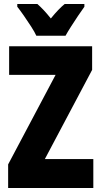

<svg xmlns="http://www.w3.org/2000/svg" viewBox="-20 -947 511 967"><path d="M450 0H21V-119L260 -570H26V-714H444V-595L206 -146H450ZM163 -767Q155 -785 137 -813Q119 -841 99.5 -869Q80 -897 67 -913V-927H168Q183 -914 200 -896Q217 -878 236 -854Q276 -903 306 -927H405V-913Q391 -894 373 -867Q355 -840 338 -813.5Q321 -787 310 -767Z"/></svg>

Font: Noto Sans ExtraCondensed Black
Style: Regular
Weight: 900
Width: 2
Designer: Monotype Design Team
Foundry: Monotype Imaging Inc.
Version: Version 2.013; ttfautohint (v1.8.4.7-5d5b)